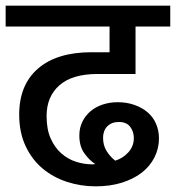

<svg xmlns="http://www.w3.org/2000/svg" viewBox="-30 -653 623 680"><path d="M309 7Q256 7 207 -9Q158 -25 120.5 -56.5Q83 -88 60.5 -136Q38 -184 38 -247Q38 -353 105 -410.5Q172 -468 294 -468H358V-559H-10V-633H573V-559H450V-391H316Q226 -391 180.5 -351Q135 -311 135 -242Q135 -195 149.5 -162.5Q164 -130 187.5 -109.5Q211 -89 239.5 -80Q268 -71 296 -71Q304 -71 307 -72Q286 -86 268.5 -110.5Q251 -135 251 -173Q251 -200 261.5 -221.5Q272 -243 290 -258.5Q308 -274 333 -282.5Q358 -291 387 -291Q419 -291 446 -281.5Q473 -272 492.5 -255.5Q512 -239 522.5 -215Q533 -191 533 -163Q533 -127 517 -95.5Q501 -64 472 -41.5Q443 -19 401.5 -6Q360 7 309 7ZM335 -165Q335 -139 347 -119Q359 -99 378 -84Q405 -92 424.5 -113.5Q444 -135 444 -164Q444 -187 431 -204Q418 -221 391 -221Q365 -221 350 -205.5Q335 -190 335 -165Z"/></svg>

Font: Ek Mukta Medium
Style: Regular
Weight: 500
Designer: Girish Dalvi and Yashodeep Gholap
Foundry: Ek Type
Version: Version 2.538;PS 1.002;hotconv 16.6.51;makeotf.lib2.5.65220;